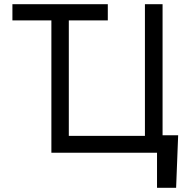

<svg xmlns="http://www.w3.org/2000/svg" viewBox="-20 -727 901 914"><path d="M493.2 -629.9H307.6V-80.1H669.9V-707H753.9V-83H828.1L818.4 167H727.5V0H224.6V-629.9H39.1V-707H493.2Z"/></svg>

Font: Pretendard Std
Style: Regular
Weight: 400
Designer: Base glyphs from Inter by Rasmus Andersson; Hangeul glyphs from Noto Sans CJK(Source Han Sans) by Jang Soo-young and Kan
Foundry: Kil Hyung-jin
Version: Version 1.309